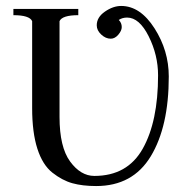

<svg xmlns="http://www.w3.org/2000/svg" viewBox="-20 -615 634 645"><path d="M407 -556Q391 -556 379 -548Q389 -538 389 -524Q389 -512 377.5 -498.5Q366 -485 352 -485Q335 -485 320 -499Q305 -513 305 -530Q305 -557 332.5 -576Q360 -595 387 -595Q451 -595 499 -520Q547 -445 547 -358Q547 -190 486.5 -90Q426 10 303 10Q257 10 223 0.5Q189 -9 156 -35Q123 -61 105.5 -115.5Q88 -170 88 -252V-544Q79 -564 25 -564V-585H243V-564Q189 -564 180 -544V-222Q180 -121 215.5 -72.5Q251 -24 297 -24Q408 -24 459.5 -115.5Q511 -207 511 -362Q511 -430 479.5 -493Q448 -556 407 -556Z"/></svg>

Font: Judson
Style: Regular
Weight: 400
Version: Version 20110429